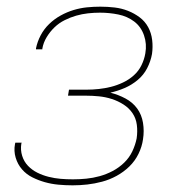

<svg xmlns="http://www.w3.org/2000/svg" viewBox="-20 -548 540 576"><path d="M198 8Q176 8 155 6Q134 4 114.5 -1.5Q95 -7 77 -16Q59 -25 46 -40Q33 -55 27 -75Q21 -95 25 -116L26 -120H45L44 -117Q41 -98 46.5 -80.5Q52 -63 64 -50.5Q76 -38 92 -30Q108 -22 126 -17.5Q144 -13 162 -11.5Q180 -10 199 -10Q219 -10 239 -12Q259 -14 279 -19.5Q299 -25 318 -35Q337 -45 352.5 -60Q368 -75 377 -94Q386 -113 390 -133Q393 -154 390.5 -173.5Q388 -193 377.5 -208.5Q367 -224 350.5 -234.5Q334 -245 315.5 -251Q297 -257 277 -259Q257 -261 237 -261H184L187 -279H240Q258 -279 276.5 -281Q295 -283 313 -287.5Q331 -292 349 -300.5Q367 -309 381.5 -322Q396 -335 404.5 -352.5Q413 -370 416 -388Q421 -416 412 -442Q403 -468 382.5 -483.5Q362 -499 335 -504.5Q308 -510 280 -510Q262 -510 244 -508Q226 -506 208.5 -501Q191 -496 174 -487.5Q157 -479 143.5 -466Q130 -453 120 -436.5Q110 -420 107 -402V-400H88V-403Q92 -423 102 -442Q112 -461 127.5 -476Q143 -491 162 -501.5Q181 -512 201 -518Q221 -524 241 -526Q261 -528 281 -528Q303 -528 324 -525.5Q345 -523 364 -515.5Q383 -508 399 -496Q415 -484 424.5 -466.5Q434 -449 436.5 -428Q439 -407 436 -386Q432 -364 421.5 -343.5Q411 -323 393 -308Q375 -293 354 -284Q333 -275 311 -270Q335 -264 356.5 -252.5Q378 -241 391.5 -222.5Q405 -204 409 -179.5Q413 -155 409 -130Q406 -108 395.5 -86.5Q385 -65 368 -48.5Q351 -32 330 -20.5Q309 -9 286.5 -3Q264 3 242 5.5Q220 8 198 8Z"/></svg>

Font: Iosevka Thin Oblique
Style: Regular
Weight: 100
Italic angle: -9°
Monospace: yes
Designer: Belleve Invis
Foundry: Belleve Invis
Version: Version 32.5.0; ttfautohint (v1.8.4)